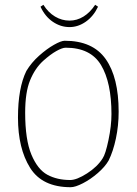

<svg xmlns="http://www.w3.org/2000/svg" viewBox="-20 -771 570 801"><path d="M55 -280Q55 -404 90 -475Q111 -510 143 -538.5Q175 -567 205 -584Q235 -601 250 -601Q367 -601 421 -524.5Q475 -448 475 -305Q475 -247 463.5 -193Q452 -139 433 -101Q418 -75 388 -49Q358 -23 326 -6.5Q294 10 275 10Q156 10 105.5 -71Q55 -152 55 -280ZM408 -110Q420 -127 432.5 -186.5Q445 -246 445 -295Q445 -427 401.5 -499.5Q358 -572 254 -572Q240 -572 215 -558Q190 -544 160 -517Q126 -486 105.5 -436Q85 -386 85 -301Q85 -188 111 -126Q137 -64 177.5 -42Q218 -20 273 -20Q300 -20 343 -47.5Q386 -75 408 -110ZM149 -743 161 -751Q181 -719 209.5 -702Q238 -685 270 -685Q301 -685 328.5 -702Q356 -719 377 -751L389 -743Q370 -703 338 -680.5Q306 -658 270 -658Q233 -658 200.5 -680Q168 -702 149 -743Z"/></svg>

Font: Grenze Thin
Style: Regular
Weight: 250
Designer: Renata Polastri
Foundry: Omnibus-Type
Version: Version 1.002; ttfautohint (v1.8)